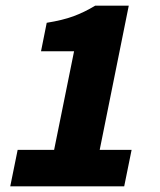

<svg xmlns="http://www.w3.org/2000/svg" viewBox="-20 -654 560 674"><path d="M16 0 42 -128H170L240 -474H124L144 -574Q200 -583 238 -597Q276 -611 314 -634H432L330 -128H442L416 0Z"/></svg>

Font: TypoPRO Source Sans Pro
Style: Italic
Weight: 900
Italic angle: -11°
Designer: Paul D. Hunt
Foundry: Adobe Systems Incorporated
Version: Version 1.075;PS 2.000;hotconv 1.0.86;makeotf.lib2.5.63406